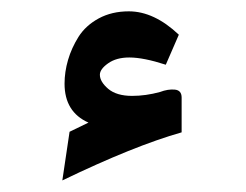

<svg xmlns="http://www.w3.org/2000/svg" viewBox="-20 -1181 432 337"><path d="M89.4 -864.3 102.1 -949.7Q124.5 -960.4 135.3 -965.8Q93.3 -984.4 93.3 -1034.2Q93.3 -1054.7 99.4 -1075.7Q105.5 -1096.7 117.9 -1116.5Q130.4 -1136.2 153.3 -1148.7Q176.3 -1161.1 206.1 -1161.1Q250.5 -1161.1 293.9 -1120.1L271 -1067.4Q231.9 -1080.1 207 -1080.1Q184.1 -1080.1 169.7 -1069.8Q155.3 -1059.6 155.3 -1049.8Q155.3 -1037.6 169.9 -1025.1Q184.6 -1012.7 211.9 -1012.7Q235.8 -1012.7 260.7 -1019.5Q274.9 -1024.9 286.9 -1023.7Q298.8 -1022.5 298.8 -1009.8V-948.7Q214.8 -924.8 89.4 -864.3Z"/></svg>

Font: Sahel FD-WOL
Style: Bold-FD-WOL
Weight: 700
Foundry: Saber Rastikerdar (saber.rastikerdar@gmail.com)
Version: Version 2.0.2